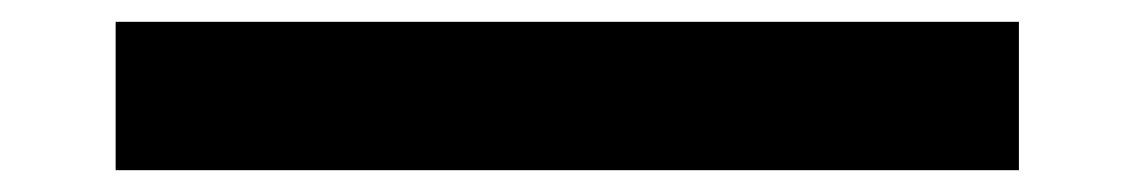

<svg xmlns="http://www.w3.org/2000/svg" viewBox="-20 -468 1040 176"><path d="M914 -448V-312H86V-448Z"/></svg>

Font: Murecho ExtraBold
Style: Regular
Weight: 800
Designer: Neil Summerour
Foundry: Positype
Version: Version 1.010; ttfautohint (v1.8.3)